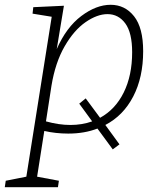

<svg xmlns="http://www.w3.org/2000/svg" viewBox="-67 -552 674 802"><path d="M373 -30 432 51 404 72 340 -15Q286 6 218 6Q166 6 118 -5L88 186L179 203L175 230H-47L-43 203L43 186L149 -482L69 -495L72 -522L200 -528L170 -347Q210 -438 272.5 -485Q335 -532 395 -532Q455 -532 493 -484Q531 -436 531 -338Q531 -229 489.5 -149Q448 -69 373 -30ZM351 -60Q415 -95 450 -166Q485 -237 485 -334Q485 -415 456.5 -454Q428 -493 382 -493Q339 -493 290.5 -459.5Q242 -426 203 -358.5Q164 -291 148 -194L125 -45Q179 -30 227 -30Q276 -30 318 -45L264 -119L291 -141Z"/></svg>

Font: Bitter Pro Light
Style: Italic
Weight: 300
Italic angle: -9°
Designer: Sol Matas, and Bitter project Authors
Foundry: Sol Matas
Version: Version 1.010